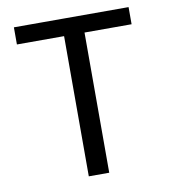

<svg xmlns="http://www.w3.org/2000/svg" viewBox="-75 -703 680 768"><g transform="rotate(-10 265.5 -319.5)"><path d="M224.1 0V-625.3H307.1V0ZM32.5 -569.4V-639H498.3V-569.4Z"/></g></svg>

Font: Anek Gurmukhi Medium
Style: Regular
Weight: 500
Designer: Sarang Kulkarni (Gurmukhi), Yesha Goshar (Latin)
Foundry: Ek Type
Version: Version 1.003